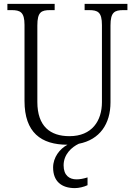

<svg xmlns="http://www.w3.org/2000/svg" viewBox="-20 -734 685 987"><path d="M365 233C385 233 411 227 430 218V178C407 185 391 188 373 188C337 188 307 168 307 116C307 59 349 22 385 5C493 -16 548 -97 548 -208V-603C548 -672 569 -682 615 -682H635V-714H415V-682H437C483 -682 504 -672 504 -605V-209C504 -113 453 -34 337 -34C238 -34 172 -85 172 -210V-603C172 -672 192 -682 238 -682H261V-714H18V-682H39C84 -682 106 -672 106 -606V-215C106 -53 191 10 327 10C287 31 253 75 253 127C253 198 296 233 365 233Z"/></svg>

Font: Noto Serif Devanagari SemiCondensed Light
Style: Regular
Weight: 300
Width: 4
Designer: Universal Thirst, Indian Type Foundry and the Monotype Design Team
Foundry: Monotype Imaging Inc.
Version: Version 2.004